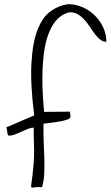

<svg xmlns="http://www.w3.org/2000/svg" viewBox="-20 -883 522 907"><path d="M127 -4.9Q135.7 -67.4 138.7 -108.4Q141.6 -149.4 141.1 -179.2Q140.6 -209 139.6 -231.9Q138.7 -254.9 139.6 -280.3Q127 -280.3 112.3 -274.4Q97.7 -268.6 82 -261.2Q66.4 -253.9 51.3 -248Q36.1 -242.2 23.4 -242.2Q18.6 -242.2 17.1 -246.1Q15.6 -250 14.6 -255.9Q13.7 -261.7 13.2 -268.1Q12.7 -274.4 9.8 -281.2L141.6 -337.9Q123 -484.4 128.4 -582.5Q133.8 -680.7 156.7 -740.7Q179.7 -800.8 217.3 -828.6Q254.9 -856.4 300.8 -863.3Q336.9 -863.3 369.6 -849.1Q402.3 -835 427.2 -810.5Q452.1 -786.1 467.3 -753.9Q482.4 -721.7 482.4 -685.5Q466.8 -685.5 453.6 -695.8Q440.4 -706.1 428.7 -721.7Q417 -737.3 405.3 -755.4Q393.6 -773.4 379.4 -789.1Q365.2 -804.7 348.6 -814.9Q332 -825.2 309.6 -825.2Q290 -821.3 271 -809.1Q252 -796.9 235.8 -774.4Q219.7 -752 207 -717.3Q194.3 -682.6 187.5 -631.8Q180.7 -581.1 180.2 -512.2Q179.7 -443.4 188.5 -354.5L309.6 -355.5Q312.5 -342.8 313 -333.5Q313.5 -324.2 298.8 -318.4Q288.1 -314.5 271.5 -311Q254.9 -307.6 237.8 -305.2Q220.7 -302.7 206.1 -301.3Q191.4 -299.8 185.5 -298.8Q184.6 -252.9 186.5 -211.4Q188.5 -169.9 189.5 -132.3Q190.4 -94.7 189 -62Q187.5 -29.3 178.7 1Q177.7 1 173.3 1Q168.9 1 164.1 1Q159.2 1 154.8 1Q150.4 1 150.4 1Q146.5 1 142.1 2Q137.7 2.9 134.3 3.4Q130.9 3.9 128.9 2.4Q127 1 127 -4.9Z"/></svg>

Font: Annie Use Your Telescope
Style: Regular
Weight: 400
Version: Version 1.003 2001